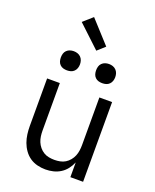

<svg xmlns="http://www.w3.org/2000/svg" viewBox="-175 -1071 950 1177"><g transform="rotate(20 300.0 -482.0)"><path d="M268 8Q242 8 215.5 1.5Q189 -5 167 -20Q145 -35 129 -57.5Q113 -80 104 -105Q95 -130 91.5 -156.5Q88 -183 88 -210V-520H171V-210Q171 -192 173.5 -173.5Q176 -155 183 -138Q190 -121 202 -106.5Q214 -92 229.5 -82.5Q245 -73 263.5 -69.5Q282 -66 300 -66Q318 -66 336.5 -69.5Q355 -73 370.5 -82.5Q386 -92 398 -106.5Q410 -121 417 -138Q424 -155 426.5 -173.5Q429 -192 429 -210V-520H512V0H429V-96Q419 -72 403 -51.5Q387 -31 365.5 -17.5Q344 -4 319 2Q294 8 268 8ZM415 -608Q402 -608 390 -611.5Q378 -615 369 -624Q360 -633 356.5 -645Q353 -657 353 -670Q353 -683 356.5 -695Q360 -707 369 -716Q378 -725 390 -729Q402 -733 415 -733Q428 -733 440 -729Q452 -725 461 -716Q470 -707 474 -695Q478 -683 478 -670Q478 -657 474 -645Q470 -633 461 -624Q452 -615 440 -611.5Q428 -608 415 -608ZM185 -608Q172 -608 160 -611.5Q148 -615 139 -624Q130 -633 126.5 -645Q123 -657 123 -670Q123 -683 126.5 -695Q130 -707 139 -716Q148 -725 160 -729Q172 -733 185 -733Q198 -733 210 -729Q222 -725 231 -716Q240 -707 244 -695Q248 -683 248 -670Q248 -657 244 -645Q240 -633 231 -624Q222 -615 210 -611.5Q198 -608 185 -608ZM313 -783 169 -918 230 -972 362 -827Z"/></g></svg>

Font: R Plex Mono
Style: Regular
Weight: 400
Monospace: yes
Designer: Belleve Invis
Foundry: Belleve Invis
Version: Version 31.8.0